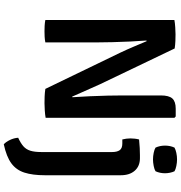

<svg xmlns="http://www.w3.org/2000/svg" viewBox="9 -746 955 1014"><g transform="rotate(90 487.0 -238.5)"><path d="M85 -681.5Q100 -684.5 123.8 -686Q147.5 -687.5 160.5 -687.5Q174.5 -687.5 195.2 -686.8Q216 -686 235.5 -683L203 -536L193.5 -534Q196.5 -496 198.8 -448.8Q201 -401.5 202.2 -354Q203.5 -306.5 203.5 -267.5V0Q188 3 172.8 3.8Q157.5 4.5 145 4.5Q133.5 4.5 116.8 3.8Q100 3 85 0ZM258 -395Q240 -433 225 -468.8Q210 -504.5 197 -535L138 -605L235.5 -683L424.5 -288.5Q443.5 -247.5 460 -209Q476.5 -170.5 490 -141L553.5 -72.5L449 0ZM601.5 -682V-1.5Q586 1.5 562.8 3Q539.5 4.5 524.5 4.5Q509 4.5 489 3.8Q469 3 449 0L483.5 -140L493 -142.5Q490 -185 487.8 -234.2Q485.5 -283.5 484.5 -330Q483.5 -376.5 483.5 -411V-610Q483.5 -652.5 499.5 -670.5Q515.5 -688.5 553.5 -688.5H594.5ZM905 2.5Q905 67 891.2 110.2Q877.5 153.5 842.2 179.5Q807 205.5 741.5 219.5Q729 208.5 718.8 187.2Q708.5 166 707 143.5Q735.5 130.5 752 116Q768.5 101.5 775.5 79.2Q782.5 57 782.5 20.5V-352.5Q782.5 -378.5 772.8 -392.5Q763 -406.5 737.5 -406.5H716Q710.5 -427.5 710.5 -449.5Q710.5 -460.5 711.8 -472Q713 -483.5 716 -495Q738.5 -497.5 761.5 -498.5Q784.5 -499.5 798.5 -499.5H815Q857 -499.5 881 -472.2Q905 -445 905 -398.5ZM748.5 -632Q748.5 -659.5 759 -682Q769.5 -688 787 -691.8Q804.5 -695.5 821.5 -695.5Q837.5 -695.5 856 -691.8Q874.5 -688 884 -682Q889 -671.5 891.8 -657.8Q894.5 -644 894.5 -632Q894.5 -605 884 -582Q875 -576 856.2 -572.2Q837.5 -568.5 821.5 -568.5Q804.5 -568.5 786.5 -572.2Q768.5 -576 759 -582Q748.5 -605 748.5 -632Z"/></g></svg>

Font: Signika Negative Light SemiBold
Style: Regular
Weight: 600
Version: Version 2.001